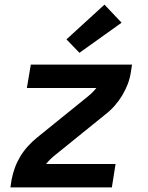

<svg xmlns="http://www.w3.org/2000/svg" viewBox="-20 -809 640 829"><path d="M25 0 30 -33Q35 -59 44 -84Q53 -109 67 -132.5Q81 -156 100 -177Q119 -198 140 -215L360 -393Q370 -401 379 -410Q388 -419 396 -429H96L113 -530H550L545 -497Q541 -471 531.5 -446Q522 -421 508 -397.5Q494 -374 475.5 -353Q457 -332 435 -315L215 -137Q205 -129 196 -120Q187 -111 179 -101H479L463 0ZM323 -581 267 -639 431 -789 505 -711Z"/></svg>

Font: Iosevka Curly Extended
Style: Bold Italic
Weight: 700
Width: 7
Italic angle: -9°
Monospace: yes
Designer: Belleve Invis
Foundry: Belleve Invis
Version: Version 11.1.0; ttfautohint (v1.8.3)